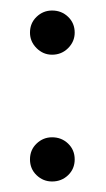

<svg xmlns="http://www.w3.org/2000/svg" viewBox="-20 -447 202 365"><path d="M122 -144Q122 -162 109.5 -174Q97 -186 79 -186Q62 -186 49.5 -174Q37 -162 37 -144Q37 -126 49.5 -114Q62 -102 79 -102Q97 -102 109.5 -114Q122 -126 122 -144ZM122 -385Q122 -403 109.5 -415Q97 -427 79 -427Q62 -427 49.5 -415Q37 -403 37 -385Q37 -368 49.5 -355.5Q62 -343 79 -343Q97 -343 109.5 -355.5Q122 -368 122 -385Z"/></svg>

Font: Advent Pro Medium
Style: Regular
Weight: 500
Designer: VivaRado, Andreas Kalpakidis
Foundry: VivaRado, Andreas Kalpakidis
Version: Version 3.000